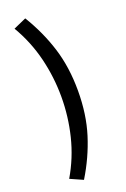

<svg xmlns="http://www.w3.org/2000/svg" viewBox="-172 -788 668 1019"><g transform="rotate(-20 162.0 -278.0)"><path d="M115 178 43 146Q100 49 126.5 -59Q153 -167 153 -278Q153 -389 126.5 -497Q100 -605 43 -702L115 -734Q178 -631 212.5 -521Q247 -411 247 -278Q247 -145 212.5 -35Q178 75 115 178Z"/></g></svg>

Font: CV Source Sans Light
Style: Bold
Weight: 600
Designer: Paul D. Hunt
Foundry: Adobe Systems Incorporated
Version: Version 3.001